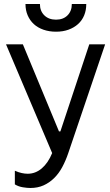

<svg xmlns="http://www.w3.org/2000/svg" viewBox="-20 -741 549 957"><path d="M131 196Q168 196 197 183Q226 170 249.5 147Q273 124 290 92.5Q307 61 320 23L504 -520H425L281 -86H274L94 -520H10L240 22Q220 71 188.5 98Q157 125 118 125Q104 125 88 121.5Q72 118 54 110V178Q72 189 94 192.5Q116 196 131 196ZM107 -721Q107 -689.7 118 -664.4Q129 -639 148.5 -621Q168 -603 196.5 -593Q225 -583 259.3 -583Q293.6 -583 321.3 -593Q349 -603 369 -621Q389 -639 399.5 -664.4Q410 -689.7 410 -721H338Q338 -686 316.6 -664.5Q295.2 -643 259.1 -643Q223 -643 201 -664.5Q179 -686 179 -721Z"/></svg>

Font: Fixel Variable
Style: Regular
Weight: 100
Width: 3
Designer: AlfaBravo + MacPaw
Foundry: Kyrylo Tkachov, Marchela Mozhyna, Serhii Makarenko, Maria Weinstein, Zakhar Kryvoshyya
Version: Version 1.211